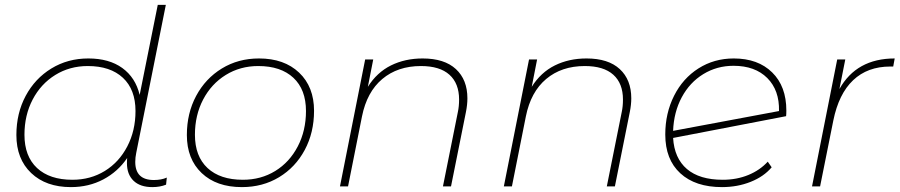

<svg xmlns="http://www.w3.org/2000/svg" viewBox="-20 -762 3678 785"><path d="M662 -36 659 -7Q634 3 603 3Q553 3 526 -23Q499 -49 499 -95Q499 -109 500 -116Q462 -60 402.5 -28.5Q343 3 270 3Q168 3 107.5 -54.5Q47 -112 47 -210Q47 -299 85 -370Q123 -441 190 -482Q257 -523 341 -523Q426 -523 480 -484Q534 -445 551 -374L625 -742H658L537 -137Q533 -118 533 -100Q533 -26 609 -26Q640 -26 662 -36ZM534 -308Q534 -396 482.5 -444Q431 -492 339 -492Q265 -492 206 -455.5Q147 -419 113.5 -355Q80 -291 80 -211Q80 -123 131.5 -75Q183 -27 276 -27Q350 -27 408.5 -63Q467 -99 500.5 -163.5Q534 -228 534 -308Z M744 -210Q744 -299 782 -370Q820 -441 887 -482Q954 -523 1039 -523Q1142 -523 1203 -465Q1264 -407 1264 -309Q1264 -220 1226 -149Q1188 -78 1121 -37.5Q1054 3 969 3Q865 3 804.5 -54.5Q744 -112 744 -210ZM1231 -308Q1231 -396 1179.5 -444Q1128 -492 1036 -492Q962 -492 903 -455.5Q844 -419 810.5 -355Q777 -291 777 -211Q777 -123 828.5 -75Q880 -27 973 -27Q1047 -27 1105.5 -63Q1164 -99 1197.5 -163.5Q1231 -228 1231 -308Z M1891 -360Q1891 -334 1885 -304L1824 0H1791L1852 -304Q1857 -327 1857 -355Q1857 -421 1817.5 -456.5Q1778 -492 1701 -492Q1606 -492 1543 -439Q1480 -386 1460 -286L1403 0H1370L1473 -519H1506L1484 -407Q1521 -466 1578.5 -494.5Q1636 -523 1708 -523Q1797 -523 1844 -479.5Q1891 -436 1891 -360Z M2561 -360Q2561 -334 2555 -304L2494 0H2461L2522 -304Q2527 -327 2527 -355Q2527 -421 2487.5 -456.5Q2448 -492 2371 -492Q2276 -492 2213 -439Q2150 -386 2130 -286L2073 0H2040L2143 -519H2176L2154 -407Q2191 -466 2248.5 -494.5Q2306 -523 2378 -523Q2467 -523 2514 -479.5Q2561 -436 2561 -360Z M3195 -310Q3195 -295 3194 -287L2732 -198Q2737 -115 2788.5 -71Q2840 -27 2935 -27Q2992 -27 3039.5 -46.5Q3087 -66 3119 -101L3135 -78Q3103 -40 3049 -18.5Q2995 3 2932 3Q2823 3 2761.5 -53.5Q2700 -110 2700 -212Q2700 -299 2736 -370.5Q2772 -442 2836 -482.5Q2900 -523 2980 -523Q3079 -523 3137 -466Q3195 -409 3195 -310ZM2732 -227 3165 -308Q3167 -393 3117 -443Q3067 -493 2979 -493Q2911 -493 2855.5 -459Q2800 -425 2767.5 -364.5Q2735 -304 2732 -227Z M3638 -523 3632 -490H3620Q3527 -490 3468 -434Q3409 -378 3387 -269L3333 0H3300L3403 -519H3436L3412 -398Q3482 -523 3638 -523Z"/></svg>

Font: Montserrat Alternates ExLight
Style: Italic
Weight: 275
Italic angle: -11.3°
Designer: Julieta Ulanovsky
Foundry: Julieta Ulanovsky
Version: Version 7.200